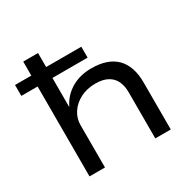

<svg xmlns="http://www.w3.org/2000/svg" viewBox="-156 -863 1023 1021"><g transform="rotate(-30 355.5 -352.5)"><path d="M111 0V-552H11V-619H111V-705H202V-619H418V-552H202V-376H204Q230 -430 282.5 -461.5Q335 -493 406 -493Q507 -493 558.5 -441Q610 -389 610 -288V0H515V-283Q515 -323 501.5 -351.5Q488 -380 459 -396Q430 -412 384 -412Q332 -412 291.5 -391Q251 -370 228.5 -335.5Q206 -301 206 -261V0Z"/></g></svg>

Font: Nunito Sans 7pt SemiExpanded
Style: Regular
Weight: 400
Width: 6
Designer: Vernon Adams
Foundry: Vernon Adams
Version: Version 3.101;gftools[0.9.27]